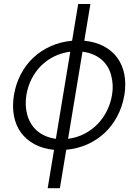

<svg xmlns="http://www.w3.org/2000/svg" viewBox="-20 -759 708 983"><path d="M51.5 -272.7Q61.1 -330.3 86.6 -378.9Q112.2 -427.6 150.7 -463.8Q189.3 -500 239.7 -522.5Q290.1 -545.1 349.1 -550.4L380.3 -738.6H442.8L411.6 -550.4Q468.8 -544.7 511.4 -522.2Q554 -499.6 580.4 -463.4Q606.9 -427.2 616.5 -378.7Q626.1 -330.3 616.8 -272.7Q606.9 -214.1 581.1 -165.1Q555.4 -116.1 516.9 -79.5Q478.3 -43 428.3 -20.4Q378.2 2.1 319.2 7.8L286.6 204.5H224.1L256.7 8.2Q200.3 2.5 157.5 -20.2Q114.7 -43 87.9 -79.5Q61.1 -116.1 51.5 -165.1Q41.9 -214.1 51.5 -272.7ZM328.5 -48.3Q372.9 -54 410.9 -73.3Q448.9 -92.7 478.2 -122.3Q507.5 -152 526.8 -190.5Q546.2 -229 553.6 -272.7Q558.2 -299.7 556.8 -325.1Q555.4 -350.5 548.7 -375Q542.3 -399.1 529.7 -419.2Q517 -439.3 498.8 -454.7Q480.5 -470.2 456.3 -480.3Q432.2 -490.4 402.3 -494.3ZM120 -169.7Q126.8 -145.6 139.4 -125.2Q152 -104.8 170.1 -89.1Q188.2 -73.5 212.2 -63Q236.2 -52.6 266 -48.3L339.8 -494.3Q295.1 -488.6 257.3 -470Q219.5 -451.3 190.3 -422.2Q161.2 -393.1 141.9 -355.1Q122.5 -317.1 115.1 -272.7Q106.2 -219.1 120 -169.7Z"/></svg>

Font: Inter P Light
Style: Italic
Weight: 300
Italic angle: 9.39999°
Designer: Rasmus Andersson
Foundry: rsms
Version: Version 3.018;git-588b23468